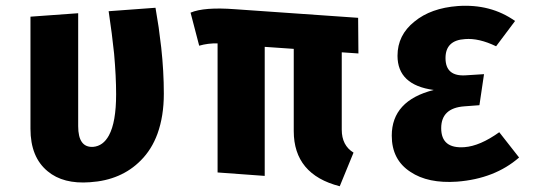

<svg xmlns="http://www.w3.org/2000/svg" viewBox="-20 -615 1861 668"><path d="M521 -588Q527 -551 532 -520L541 -449Q550 -367 550 -289Q550 -211 528 -150Q508 -95 470 -57Q402 12 293 19Q200 26 146 -19Q86 -68 86 -167V-557L252 -569V-176Q252 -101 304 -104Q339 -107 359 -144Q384 -190 384 -287Q384 -349 377 -428Q370 -496 358 -576Z M1169 -164Q1169 -109 1210 -84L1162 33Q1002 -8 1002 -159V-445L901 -452V-3L737 -15V-464Q704 -465 673 -456L643 -571Q690 -591 797 -583L1226 -553L1227 -429L1169 -433Z M1772 -542 1706 -454Q1646 -483 1598 -479Q1530 -475 1530 -413Q1530 -348 1601 -353L1664 -357L1648 -249L1595 -245Q1515 -239 1515 -169Q1515 -97 1596 -103Q1650 -107 1717 -155L1786 -67Q1701 7 1570 17Q1469 24 1408 -17Q1343 -59 1343 -143Q1343 -265 1489 -302Q1363 -319 1363 -421Q1363 -493 1422 -540Q1479 -587 1573 -594Q1687 -602 1772 -542Z"/></svg>

Font: Xiangcui Wave Sans Xiangcui Wave Sans
Style: Regular
Weight: 800
Width: 3
Version: Version 0.920;March 28, 2024;FontCreator 14.0.0.2814 64-bit